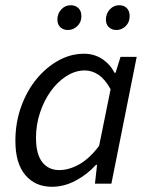

<svg xmlns="http://www.w3.org/2000/svg" viewBox="-20 -704 577 736"><path d="M240 -589Q223 -589 211.5 -599.5Q200 -610 200 -629Q200 -652 215 -668Q230 -684 251 -684Q269 -684 280.5 -673Q292 -662 292 -642Q292 -619 276.5 -604Q261 -589 240 -589ZM426 -589Q409 -589 397.5 -599.5Q386 -610 386 -629Q386 -652 401 -668Q416 -684 437 -684Q455 -684 466 -673Q477 -662 477 -642Q477 -619 462 -604Q447 -589 426 -589ZM179 12Q115 12 77 -33Q39 -78 39 -164Q39 -234 61 -295Q83 -356 120 -401Q157 -446 204 -472Q251 -498 302 -498Q341 -498 371.5 -478Q402 -458 419 -425H423L442 -486H504L407 0H344L352 -72H348Q313 -34 269 -11Q225 12 179 12ZM207 -52Q245 -52 284.5 -74.5Q324 -97 360 -145L404 -362Q383 -400 358 -417Q333 -434 305 -434Q269 -434 235 -412.5Q201 -391 175 -355Q149 -319 133.5 -272.5Q118 -226 118 -176Q118 -113 142 -82.5Q166 -52 207 -52Z"/></svg>

Font: TypoPRO Source Sans Pro
Style: Italic
Weight: 400
Italic angle: -11°
Designer: Paul D. Hunt
Foundry: Adobe Systems Incorporated
Version: Version 1.075;PS 2.000;hotconv 1.0.86;makeotf.lib2.5.63406